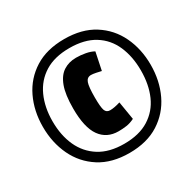

<svg xmlns="http://www.w3.org/2000/svg" viewBox="-157 -876 1062 1052"><g transform="rotate(-30 374.0 -350.0)"><path d="M374 -710Q485 -710 561 -662Q637 -614 676 -532.5Q715 -451 715 -351Q715 -251 676 -169Q637 -87 561 -38.5Q485 10 374 10Q263 10 187 -38.5Q111 -87 72 -169Q33 -251 33 -351Q33 -451 72 -532.5Q111 -614 187 -662Q263 -710 374 -710ZM374 -48Q469 -48 531 -87Q593 -126 623 -194Q653 -262 653 -351Q653 -439 623 -507.5Q593 -576 531 -614.5Q469 -653 374 -653Q280 -653 218 -614.5Q156 -576 125 -507.5Q94 -439 94 -351Q94 -262 125 -194Q156 -126 218 -87Q280 -48 374 -48ZM227 -355Q227 -443 246 -494Q265 -545 299.5 -567Q334 -589 379 -589Q408 -589 438 -583.5Q468 -578 489 -566L466 -455Q454 -458 434.5 -462Q415 -466 403 -466Q378 -466 369 -441Q360 -416 360 -349Q360 -288 367.5 -267Q375 -246 398 -246Q425 -246 463 -258L482 -143Q456 -130 431 -126.5Q406 -123 381 -123Q307 -123 267 -179Q227 -235 227 -355Z"/></g></svg>

Font: Georama Condensed Black
Style: Regular
Weight: 900
Width: 3
Designer: Jean-Baptiste Levee
Foundry: Production Type
Version: Version 1.000